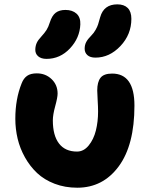

<svg xmlns="http://www.w3.org/2000/svg" viewBox="-20 -835 695 887"><path d="M420.9 -568.8Q396.5 -568.8 383.8 -580.3Q371.1 -591.8 371.1 -609.9Q371.1 -627 378.2 -640.6Q385.3 -654.3 401.9 -670.9Q413.6 -682.6 421.6 -697Q429.7 -711.4 433.1 -722.2Q436.5 -732.9 442.9 -755.9Q459.5 -814.9 522 -814.9Q553.2 -814.9 570.1 -798.1Q586.9 -781.2 586.9 -748Q586.9 -675.8 536.4 -622.3Q485.8 -568.8 420.9 -568.8ZM194.8 -563Q169.9 -563 156 -575.2Q142.1 -587.4 143.1 -607.9Q144 -624.5 149.9 -637.2Q155.8 -649.9 169.9 -665Q186.5 -683.1 195.1 -696.8Q203.6 -710.4 210 -731Q220.2 -763.2 237.3 -776.1Q254.4 -789.1 282.2 -789.1Q314.5 -789.1 333.5 -772Q352.5 -754.9 351.1 -722.2Q348.6 -659.7 303.2 -611.3Q257.8 -563 194.8 -563ZM336.9 32.2Q280.3 32.2 232.4 13.9Q184.6 -4.4 151.6 -35.4Q118.7 -66.4 95.5 -107.7Q72.3 -148.9 61.5 -194.1Q50.8 -239.3 50.8 -286.1Q50.8 -377.9 80.1 -450.2Q88.9 -473.1 105.2 -484.6Q121.6 -496.1 149.9 -496.1Q190.4 -496.1 218.3 -469.5Q246.1 -442.9 246.1 -402.8Q246.1 -384.8 235.1 -344.7Q224.1 -304.7 224.1 -278.8Q224.1 -209 252.7 -171.9Q281.2 -134.8 335.9 -134.8Q366.7 -134.8 389.6 -162.8Q412.6 -190.9 422.9 -231.9Q433.1 -272.9 433.1 -319.8Q433.1 -340.8 431.2 -371.3Q429.2 -401.9 429.2 -417Q429.2 -456.1 444.3 -475.6Q459.5 -495.1 498 -495.1Q601.1 -495.1 601.1 -347.2Q601.1 -164.6 528.3 -66.2Q455.6 32.2 336.9 32.2Z"/></svg>

Font: Shantell Sans Bouncy
Style: Regular
Weight: 800
Designer: Stephen Nixon, Anya Danilova, Shantell Martin
Foundry: Arrow Type
Version: Version 1.006;[9816181b4]